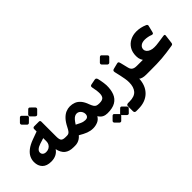

<svg xmlns="http://www.w3.org/2000/svg" viewBox="-32 -1519 2515 2515"><g transform="rotate(-45 1225.5 -261.0)"><path d="M544 6Q466 6 421 -30.5Q376 -67 360 -143Q336 -106 296.5 -86.5Q257 -67 205 -67Q123 -67 81 -109.5Q39 -152 39 -224Q39 -267 58 -307Q77 -347 121.5 -382Q166 -417 240 -444L347 -483V-529Q347 -540 354 -546.5Q361 -553 372 -553H461Q471 -553 476.5 -546.5Q482 -540 482 -530V-254Q482 -198 499 -180Q516 -162 563 -162H589Q596 -162 600 -157Q604 -152 604 -146V-22Q604 6 574 6ZM247 -203Q276 -203 298.5 -215.5Q321 -228 334 -250Q347 -272 347 -300V-360L268 -335Q226 -321 204 -301.5Q182 -282 182 -257Q182 -232 199.5 -217.5Q217 -203 247 -203ZM354 -633Q348 -627 338.5 -627Q329 -627 322 -634L272 -684Q266 -691 265.5 -700Q265 -709 272 -717L322 -767Q329 -774 338 -774Q347 -774 354 -767L404 -717Q412 -710 412.5 -700Q413 -690 405 -683ZM508 -633Q501 -626 492 -627Q483 -628 476 -634L425 -684Q419 -691 419 -700.5Q419 -710 425 -717L476 -767Q483 -774 491.5 -774Q500 -774 507 -767L558 -717Q565 -710 565.5 -700.5Q566 -691 558 -683Z M902 13Q876 13 853 8.5Q830 4 807 -4.5Q784 -13 759 -26Q734 -39 703 -57Q685 -35 663.5 -21Q642 -7 619.5 -0.5Q597 6 574 6Q559 6 559 -9V-132Q559 -162 589 -162Q605 -162 617.5 -167.5Q630 -173 642.5 -189Q655 -205 671 -237Q704 -303 739.5 -340Q775 -377 812.5 -392.5Q850 -408 887 -408Q928 -408 965.5 -394Q1003 -380 1034 -344.5Q1065 -309 1087 -246Q1100 -212 1112.5 -193.5Q1125 -175 1142.5 -168.5Q1160 -162 1188 -162Q1203 -162 1203 -147V-24Q1203 6 1173 6Q1136 6 1106 -8.5Q1076 -23 1051 -62Q1028 -21 986.5 -4Q945 13 902 13ZM905 -136Q930 -135 946 -148.5Q962 -162 963 -192Q963 -215 952.5 -234.5Q942 -254 924.5 -266.5Q907 -279 885 -279Q867 -279 849 -270Q831 -261 813 -240.5Q795 -220 772 -184Q809 -165 831.5 -154.5Q854 -144 870.5 -140.5Q887 -137 905 -136Z M1173 6Q1166 6 1162 1.5Q1158 -3 1158 -10V-133Q1158 -162 1188 -162H1195Q1250 -162 1269 -188.5Q1288 -215 1285 -267Q1284 -294 1278.5 -323Q1273 -352 1269 -376Q1266 -395 1273 -401.5Q1280 -408 1290 -410L1366 -425Q1382 -428 1390.5 -419.5Q1399 -411 1402 -397Q1406 -382 1410.5 -358.5Q1415 -335 1418.5 -310Q1422 -285 1423 -265Q1425 -181 1401 -119.5Q1377 -58 1321.5 -25.5Q1266 7 1173 6ZM1228 204Q1222 210 1213 209.5Q1204 209 1197 203L1149 154Q1143 148 1142.5 139Q1142 130 1149 123L1197 75Q1204 68 1213 68Q1222 68 1228 75L1276 123Q1283 130 1283.5 139.5Q1284 149 1277 155ZM1368 204Q1362 210 1353 209.5Q1344 209 1337 203L1288 154Q1282 148 1281.5 138.5Q1281 129 1288 123L1337 75Q1344 68 1352.5 68Q1361 68 1367 75L1415 123Q1422 130 1422.5 139.5Q1423 149 1416 155Z M1458 252Q1441 252 1434 243.5Q1427 235 1427 220V129Q1427 114 1436 107.5Q1445 101 1461 101H1484Q1578 101 1619 53Q1660 5 1660 -81Q1660 -116 1653.5 -152.5Q1647 -189 1640 -222L1620 -310Q1617 -327 1623 -336Q1629 -345 1649 -349L1721 -367Q1736 -371 1743 -367Q1750 -363 1753 -354.5Q1756 -346 1759 -336L1786 -226Q1792 -201 1805.5 -187Q1819 -173 1838 -167.5Q1857 -162 1883 -162H1902Q1918 -162 1918 -147V-24Q1918 6 1888 6Q1852 6 1823.5 -2Q1795 -10 1787 -23Q1785 34 1766.5 83.5Q1748 133 1712 171Q1676 209 1622.5 230.5Q1569 252 1496 252ZM1656 -446Q1650 -440 1640 -440.5Q1630 -441 1623 -447L1570 -500Q1563 -508 1563 -517Q1563 -526 1570 -534L1623 -586Q1630 -593 1639.5 -593.5Q1649 -594 1655 -586L1707 -534Q1725 -515 1709 -499Z M1890 6Q1880 6 1876.5 0.5Q1873 -5 1873 -12V-135Q1873 -149 1881 -155.5Q1889 -162 1903 -162H2065L2047 -116Q2028 -127 2009.5 -145Q1991 -163 1978.5 -191Q1966 -219 1966 -259Q1966 -332 1997 -382.5Q2028 -433 2081 -459.5Q2134 -486 2198 -486Q2234 -486 2271.5 -478Q2309 -470 2343 -455Q2355 -451 2361 -442.5Q2367 -434 2363 -422L2341 -333Q2337 -314 2328.5 -310Q2320 -306 2305 -311Q2285 -320 2255 -326Q2225 -332 2199 -332Q2150 -332 2122.5 -310Q2095 -288 2095 -254Q2095 -231 2110.5 -212.5Q2126 -194 2154 -183Q2182 -172 2218 -172Q2234 -172 2254 -173Q2274 -174 2303 -179L2407 -194Q2421 -196 2427.5 -192Q2434 -188 2432 -174L2418 -61Q2417 -48 2412 -38.5Q2407 -29 2389 -27L2282 -11Q2231 -4 2182.5 0Q2134 4 2083.5 5Q2033 6 1973 6Z"/></g></svg>

Font: Rubik
Style: Bold
Weight: 700
Designer: Hubert and Fischer
Foundry: Hubert and Fischer
Version: Version 2.300;gftools[0.9.30]